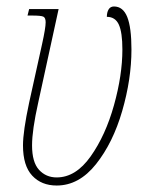

<svg xmlns="http://www.w3.org/2000/svg" viewBox="-20 -564 458 593"><path d="M51 -115Q51 -158 70 -247L110 -428Q121 -478 121 -495Q121 -509 114 -512.5Q107 -516 79 -516H65L70 -536H161L98 -247Q79 -162 79 -115Q79 -63 100.5 -39.5Q122 -16 155 -16Q214 -16 260 -81Q306 -146 332 -239Q358 -332 358 -411Q358 -464 347 -488Q336 -512 310 -512Q310 -526 315.5 -535Q321 -544 332 -544Q360 -544 373 -511.5Q386 -479 386 -411Q386 -320 357.5 -221.5Q329 -123 276.5 -57Q224 9 155 9Q108 9 79.5 -21.5Q51 -52 51 -115Z"/></svg>

Font: Noto Serif CondThin
Style: Italic
Weight: 250
Width: 3
Italic angle: -12°
Designer: Monotype Design Team
Foundry: Monotype Imaging Inc.
Version: Version 1.001